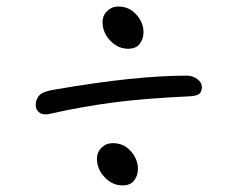

<svg xmlns="http://www.w3.org/2000/svg" viewBox="-20 -600 740 586"><path d="M371.1 -451.2Q339.8 -451.2 316.4 -476.1Q293 -501 293 -532.2Q293 -552.7 307.1 -566.4Q321.3 -580.1 340.8 -580.1Q374.5 -580.1 396.2 -555.4Q418 -530.8 418 -502Q418 -481 406.5 -466.1Q395 -451.2 371.1 -451.2ZM133.8 -252.9Q113.3 -247.6 101.1 -255.9Q88.9 -264.2 88.9 -279.8Q89.8 -299.8 101.8 -310.8Q113.8 -321.8 149.9 -327.1Q392.6 -369.1 548.8 -369.1Q568.4 -369.1 582.3 -358.6Q596.2 -348.1 596.2 -334Q596.2 -319.8 587.9 -313.5Q579.6 -307.1 561 -306.2Q422.9 -299.8 327.1 -287.4Q231.4 -274.9 133.8 -252.9ZM354 -34.2Q322.8 -34.2 299.3 -59.1Q275.9 -84 275.9 -115.2Q275.9 -135.7 290 -149.4Q304.2 -163.1 324.2 -163.1Q357.9 -163.1 379.4 -138.4Q400.9 -113.8 400.9 -85Q400.9 -64 389.4 -49.1Q377.9 -34.2 354 -34.2Z"/></svg>

Font: Shantell Sans Irregular Bouncy
Style: Regular
Weight: 300
Designer: Stephen Nixon, Anya Danilova, Shantell Martin
Foundry: Arrow Type
Version: Version 1.006;[9816181b4]